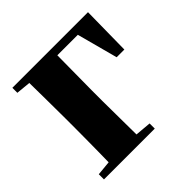

<svg xmlns="http://www.w3.org/2000/svg" viewBox="-145 -677 809 809"><g transform="rotate(-45 259.0 -273.0)"><path d="M34.2 -516.1V-545.9H484.9L481.9 -326.2H436L387.2 -508.8H265.1L263.2 -298.8V-237.8L265.1 -37.1L336.9 -30.8V0H34.2V-30.8L99.1 -37.1Q99.6 -65.9 100.1 -102.1Q100.6 -138.2 100.8 -174.1Q101.1 -210 101.1 -237.8V-298.8Q101.1 -347.2 100.3 -406.5Q99.6 -465.8 99.1 -509.8Z"/></g></svg>

Font: Source Han Serif TW Heavy
Style: Regular
Weight: 900
Designer: Ryoko NISHIZUKA Ë•øÂ°öÊ∂ºÂ≠ê (kana & ideographs); Frank Grie√ühammer (Latin, Greek & Cyrillic); Wenlong ZHANG Âº†ÊñáÈæô 
Foundry: Adobe
Version: Version 2.003;hotconv 1.1.1;makeotfexe 2.6.0